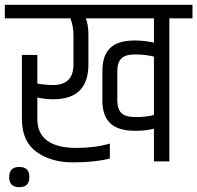

<svg xmlns="http://www.w3.org/2000/svg" viewBox="-44 -670 819 797"><path d="M261 -524Q261 -562 248 -594H-24V-650H755V-594H659V0H595V-136Q565 -127 517 -127Q446 -127 413.5 -158.5Q381 -190 381 -252V-376Q381 -439 413 -470.5Q445 -502 516 -502Q555 -502 595 -493V-594H312Q323 -570 323 -524V-403Q323 -258 178 -258Q144 -258 111 -265V-177Q111 -56 274 -56Q350 -56 412 -74V-12Q350 4 259 4Q168 4 107.5 -39.5Q47 -83 47 -176V-442H111V-323Q147 -317 176 -317Q261 -317 261 -403ZM595 -435Q559 -444 517.5 -444Q476 -444 459.5 -427Q443 -410 443 -376V-252Q443 -218 459.5 -201Q476 -184 521 -184Q566 -184 595 -193ZM-6 65Q-6 23 36 23Q78 23 78 65Q78 107 36 107Q-6 107 -6 65Z"/></svg>

Font: Khand
Style: Regular
Weight: 400
Designer: Devanagari: Sanchit Sawaria, Jyotish Sonowal; Latin: Satya Rajpurohit
Foundry: Indian Type Foundry
Version: Version 1.101;PS 1.0;hotconv 1.0.78;makeotf.lib2.5.61930; tt